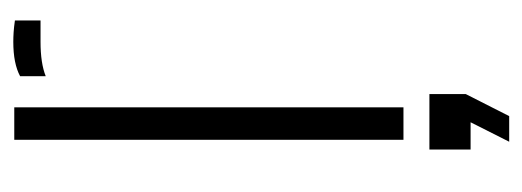

<svg xmlns="http://www.w3.org/2000/svg" viewBox="-274 -368 804 296"><g transform="rotate(-90 128.0 -220.0)"><path d="M60.5 0V-600H110.5V0ZM158.5 -551.5V-591Q178 -601.5 211.5 -601.5Q218.5 -601.5 226.2 -601Q234 -600.5 244.5 -599V-559.5H211.5Q178.5 -559.5 158.5 -551.5ZM57.5 163 87.5 103.5H45.5V40H131V96L97 163Z"/></g></svg>

Font: Big Shoulders Stencil Text ExtraLight
Style: Regular
Weight: 250
Version: Version 2.001